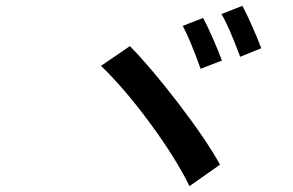

<svg xmlns="http://www.w3.org/2000/svg" viewBox="-20 -718 996 653"><path d="M670.8 -657Q684.7 -631.4 704.4 -586.5Q724.1 -541.5 734.7 -512.1L662.3 -484Q626.8 -583.1 601.6 -630ZM804.3 -698.2Q818.2 -672.9 837.9 -628.2Q857.6 -583.5 868.6 -554L796.9 -524.9Q756 -633.9 733 -670.1ZM421.9 -561.1Q493.6 -487.9 587.2 -365.8Q680.8 -243.6 728.3 -158L624.3 -84.9Q578.5 -179.3 490.9 -298.3Q403.4 -417.3 323.5 -494Z"/></svg>

Font: Karasuma Gothic
Style: Medium Italic
Weight: 500
Italic angle: 9.39998°
Designer: Rasmus Andersson / Ryoko Nishizuka
Foundry: Genbu
Version: Version 1.00